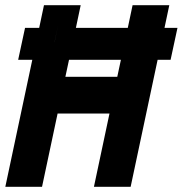

<svg xmlns="http://www.w3.org/2000/svg" viewBox="-24 -720 704 740"><path d="M-3.5 0 100.5 -489.5H46L72.5 -612.5H127L145.5 -700H287L268.5 -612.5H468.5L487 -700H628.5L610 -612.5H660L633.5 -489.5H583.5L479.5 0H338L398 -282.5H198L138 0ZM83 -71H82.5L143 -355.5H484L423.5 -71H423L526.5 -557.5H588.5H527L542.5 -629.5L527 -557H186L201.5 -629.5L186 -557.5H124.5H186.5ZM143 -355 186 -557.5H527L484 -355ZM228 -424H428L442 -489.5H242Z"/></svg>

Font: Tourney Black
Style: Italic
Weight: 900
Italic angle: -12°
Version: Version 1.015